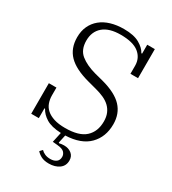

<svg xmlns="http://www.w3.org/2000/svg" viewBox="-217 -822 1017 1138"><g transform="rotate(30 292.0 -253.0)"><path d="M301 204Q268 204 247 192.5Q226 181 216 168L232 151Q242 162 258 169Q274 176 295 176Q320 176 335.5 164.5Q351 153 351 130Q351 113 338.5 99.5Q326 86 290 83L258 80L273 11Q207 8 171.5 -14Q136 -36 120 -67H116V0H64V-209H116V-156Q116 -129 124.5 -105Q133 -81 152.5 -64Q172 -47 203 -37Q234 -27 280 -27Q374 -27 417 -66.5Q460 -106 460 -175Q460 -207 450 -230.5Q440 -254 422 -271Q404 -288 378.5 -299.5Q353 -311 322 -319L262 -335Q164 -361 118.5 -407.5Q73 -454 73 -529Q73 -572 88.5 -605.5Q104 -639 132.5 -662.5Q161 -686 201 -698Q241 -710 290 -710Q358 -710 396.5 -688Q435 -666 450 -637H455V-698H507V-499H455V-554Q455 -607 415 -639Q375 -671 290 -671Q212 -671 171 -636Q130 -601 130 -539Q130 -477 169 -445.5Q208 -414 274 -396L332 -381Q429 -355 473 -308Q517 -261 517 -189Q517 -102 463 -47.5Q409 7 303 11L291 66L294 69Q302 67 311 66Q320 65 327 65Q358 65 378.5 81.5Q399 98 399 127Q399 164 371 184Q343 204 301 204Z"/></g></svg>

Font: IBM Plex Serif Light
Style: Regular
Weight: 300
Designer: Mike Abbink, Paul van der Laan, Pieter van Rosmalen
Foundry: Bold Monday
Version: Version 3.001